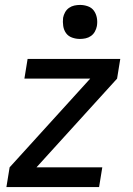

<svg xmlns="http://www.w3.org/2000/svg" viewBox="-20 -759 540 779"><path d="M6 0 19 -80 346 -440H79L92 -520H468L455 -440L128 -80H395L382 0ZM304 -601Q288 -601 272.5 -606.5Q257 -612 248 -624.5Q239 -637 236.5 -653.5Q234 -670 236 -687Q238 -698 244 -709Q250 -720 260 -727Q270 -734 281.5 -736.5Q293 -739 305 -739Q321 -739 336.5 -733.5Q352 -728 361 -715.5Q370 -703 373 -686.5Q376 -670 373 -653Q371 -642 365 -631Q359 -620 349 -613Q339 -606 327.5 -603.5Q316 -601 304 -601Z"/></svg>

Font: Iosevka SS18 Medium
Style: Italic
Weight: 500
Italic angle: -9°
Monospace: yes
Designer: Belleve Invis
Foundry: Belleve Invis
Version: Version 25.1.1; ttfautohint (v1.8.4)